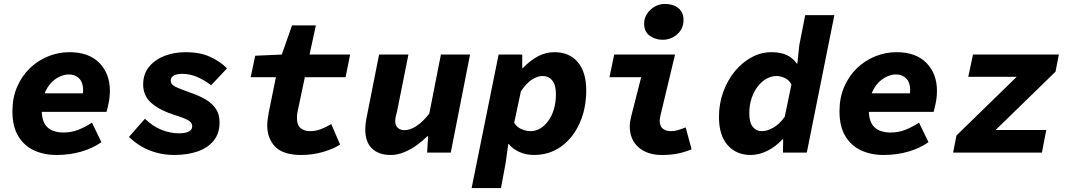

<svg xmlns="http://www.w3.org/2000/svg" viewBox="-20 -775 5440 975"><path d="M267 12Q203 12 152.5 -11.5Q102 -35 72.5 -84Q43 -133 43 -210Q43 -278 66.5 -333Q90 -388 130.5 -427.5Q171 -467 223.5 -488.5Q276 -510 333 -510Q431 -510 484.5 -455.5Q538 -401 538 -314Q538 -282 531.5 -251Q525 -220 521 -207H154L170 -301H437L396 -279Q398 -288 400 -297.5Q402 -307 402 -317Q402 -356 382 -376.5Q362 -397 329 -397Q308 -397 283.5 -386Q259 -375 238.5 -353Q218 -331 205 -297Q192 -263 192 -216Q192 -172 206.5 -147Q221 -122 246.5 -112Q272 -102 301 -102Q343 -102 378 -116Q413 -130 447 -152L495 -53Q451 -22 392.5 -5Q334 12 267 12Z M865 12Q818 12 775.5 0.5Q733 -11 698 -31.5Q663 -52 635 -80L716 -172Q756 -133 800.5 -115.5Q845 -98 889 -98Q921 -98 938.5 -107Q956 -116 956 -133Q956 -146 947.5 -155Q939 -164 919 -172.5Q899 -181 864 -192Q789 -216 748 -252.5Q707 -289 707 -346Q707 -400 737.5 -436.5Q768 -473 816.5 -491.5Q865 -510 922 -510Q996 -510 1047 -486.5Q1098 -463 1133 -428L1052 -342Q1022 -366 984 -383Q946 -400 905 -400Q879 -400 863 -391.5Q847 -383 847 -365Q847 -347 869 -335.5Q891 -324 948 -304Q992 -289 1025 -269.5Q1058 -250 1076.5 -222Q1095 -194 1095 -153Q1095 -97 1064.5 -60Q1034 -23 982 -5.5Q930 12 865 12Z M1510 12Q1419 12 1378 -29.5Q1337 -71 1337 -140Q1337 -155 1339.5 -170Q1342 -185 1345 -205L1381 -383H1253L1276 -492L1411 -498L1463 -646H1584L1552 -498H1758L1735 -383H1528L1492 -212Q1489 -199 1488.5 -191Q1488 -183 1488 -175Q1488 -139 1507 -124Q1526 -109 1555 -109Q1585 -109 1613 -120.5Q1641 -132 1662 -145L1707 -41Q1674 -19 1621 -3.5Q1568 12 1510 12Z M1965 12Q1903 12 1869 -21Q1835 -54 1835 -117Q1835 -134 1837.5 -153Q1840 -172 1844 -190L1905 -498H2054L1996 -208Q1992 -194 1989.5 -182.5Q1987 -171 1987 -161Q1987 -138 2000 -126Q2013 -114 2034 -114Q2063 -114 2095.5 -135.5Q2128 -157 2160 -198L2219 -498H2367L2269 0H2149L2154 -83H2150Q2126 -59 2096 -37.5Q2066 -16 2032 -2Q1998 12 1965 12Z M2375 180 2512 -498H2632V-429H2635Q2671 -467 2710.5 -488.5Q2750 -510 2796 -510Q2871 -510 2914 -459.5Q2957 -409 2957 -316Q2957 -225 2924 -150.5Q2891 -76 2831 -32Q2771 12 2691 12Q2652 12 2618 -3Q2584 -18 2563 -44H2561L2548 51L2524 180ZM2674 -109Q2701 -109 2724 -123Q2747 -137 2765 -162Q2783 -187 2793 -221.5Q2803 -256 2803 -297Q2803 -345 2784 -367Q2765 -389 2736 -389Q2710 -389 2681.5 -371Q2653 -353 2625 -311L2591 -151Q2604 -130 2627.5 -119.5Q2651 -109 2674 -109Z M3341 12Q3267 12 3222.5 -27Q3178 -66 3178 -134Q3178 -149 3181 -164Q3184 -179 3188 -195L3236 -383H3075L3099 -498H3408L3334 -189Q3333 -182 3331.5 -176Q3330 -170 3330 -164Q3330 -134 3346 -121.5Q3362 -109 3387 -109Q3405 -109 3422 -114Q3439 -119 3462 -128L3492 -17Q3459 -3 3423.5 4.5Q3388 12 3341 12ZM3344 -573Q3308 -573 3279.5 -593.5Q3251 -614 3251 -655Q3251 -682 3265.5 -704.5Q3280 -727 3304 -741Q3328 -755 3357 -755Q3398 -755 3424.5 -734Q3451 -713 3451 -673Q3451 -630 3419.5 -601.5Q3388 -573 3344 -573Z M3792 12Q3719 12 3675 -38Q3631 -88 3631 -181Q3631 -249 3653 -309Q3675 -369 3712.5 -414Q3750 -459 3797.5 -484.5Q3845 -510 3898 -510Q3946 -510 3977 -494.5Q4008 -479 4026 -452H4029L4039 -546L4069 -698H4217L4077 0H3956L3957 -67H3953Q3919 -30 3876.5 -9Q3834 12 3792 12ZM3849 -109Q3875 -109 3906.5 -126.5Q3938 -144 3965 -182L3999 -346Q3987 -369 3965 -379Q3943 -389 3925 -389Q3897 -389 3872 -375Q3847 -361 3827.5 -335.5Q3808 -310 3796.5 -275.5Q3785 -241 3785 -200Q3785 -153 3802.5 -131Q3820 -109 3849 -109Z M4467 12Q4403 12 4352.5 -11.5Q4302 -35 4272.5 -84Q4243 -133 4243 -210Q4243 -278 4266.5 -333Q4290 -388 4330.5 -427.5Q4371 -467 4423.5 -488.5Q4476 -510 4533 -510Q4631 -510 4684.5 -455.5Q4738 -401 4738 -314Q4738 -282 4731.5 -251Q4725 -220 4721 -207H4354L4370 -301H4637L4596 -279Q4598 -288 4600 -297.5Q4602 -307 4602 -317Q4602 -356 4582 -376.5Q4562 -397 4529 -397Q4508 -397 4483.5 -386Q4459 -375 4438.5 -353Q4418 -331 4405 -297Q4392 -263 4392 -216Q4392 -172 4406.5 -147Q4421 -122 4446.5 -112Q4472 -102 4501 -102Q4543 -102 4578 -116Q4613 -130 4647 -152L4695 -53Q4651 -22 4592.5 -5Q4534 12 4467 12Z M4820 0 4837 -87 5143 -385H4897L4921 -498H5357L5340 -411L5036 -115H5293L5271 0Z"/></svg>

Font: Source Code Pro ExtraBold
Style: Italic
Weight: 800
Italic angle: -11°
Monospace: yes
Designer: Paul D. Hunt, Teo Tuominen
Foundry: Adobe Systems Incorporated
Version: Version 1.016;hotconv 1.0.116;makeotfexe 2.5.65601